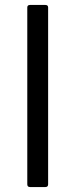

<svg xmlns="http://www.w3.org/2000/svg" viewBox="-20 -754 304 774"><path d="M101 0Q90 0 90 -11V-724Q90 -734 101 -734H163Q174 -734 174 -724V-11Q174 0 163 0Z"/></svg>

Font: LINE Seed Sans App
Style: Regular
Weight: 400
Designer: LINE VX Design & Dalton Maag Ltd & Sandoll Inc
Foundry: Dalton Maag Ltd
Version: Version 1.003